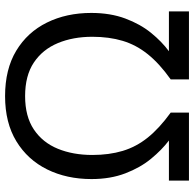

<svg xmlns="http://www.w3.org/2000/svg" viewBox="-24 -741 765 757"><g transform="rotate(-90 358.5 -362.5)"><path d="M25 0V-79H183Q146 -107 111 -149.5Q76 -192 53.5 -251Q31 -310 31 -384Q31 -482 69 -559Q107 -636 180 -680.5Q253 -725 358 -725Q464 -725 537 -681Q610 -637 648 -560Q686 -483 686 -385Q686 -310 664 -251Q642 -192 607.5 -149.5Q573 -107 535 -79H692V0H424V-72Q486 -116 523 -162Q560 -208 576 -261.5Q592 -315 592 -381Q592 -457 567 -517Q542 -577 490.5 -611.5Q439 -646 358 -646Q278 -646 226.5 -611.5Q175 -577 150.5 -517Q126 -457 126 -381Q126 -315 142 -261.5Q158 -208 194.5 -162.5Q231 -117 293 -72V0Z"/></g></svg>

Font: RS Noto Sans
Style: Regular
Weight: 400
Designer: Monotype Design Team
Foundry: Monotype Imaging Inc.
Version: Version 3.10